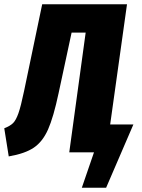

<svg xmlns="http://www.w3.org/2000/svg" viewBox="-46 -715 665 901"><path d="M580 -131 452 166H338L395 0H279L356 -562H290L229 -278Q205 -165 179.5 -107.5Q154 -50 112.5 -22Q71 6 -5 19L-26 -113Q2 -124 15.5 -137.5Q29 -151 40.5 -183.5Q52 -216 67 -288L152 -695H550L471 -131Z"/></svg>

Font: Fira Sans Extra Condensed ExtraBold
Style: Italic
Weight: 800
Width: 3
Italic angle: -8°
Designer: Carrois Corporate & Edenspiekermann AG
Foundry: Carrois Corporate GbR & Edenspiekermann AG
Version: Version 4.203